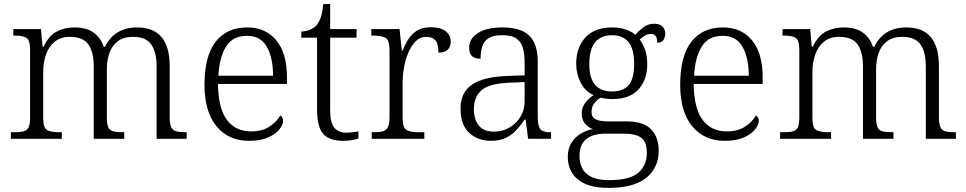

<svg xmlns="http://www.w3.org/2000/svg" viewBox="-20 -678 4718 938"><path d="M33 0V-32H50Q79 -32 96 -36.5Q113 -41 120 -56.5Q127 -72 127 -105V-433Q127 -481 110 -492.5Q93 -504 55 -504H45V-536H180L188 -450H193Q218 -503 256.5 -523.5Q295 -544 344 -544Q402 -544 437 -519Q472 -494 487 -449H493Q539 -544 650 -544Q809 -544 809 -355V-105Q809 -72 816.5 -56.5Q824 -41 840.5 -36.5Q857 -32 886 -32H892V0H745V-354Q745 -423 719 -460.5Q693 -498 631 -498Q584 -498 555.5 -476.5Q527 -455 514.5 -419Q502 -383 502 -340V-105Q502 -72 509 -56.5Q516 -41 533 -36.5Q550 -32 579 -32H587V0H438V-354Q438 -423 412 -460.5Q386 -498 322 -498Q276 -498 247 -474Q218 -450 204.5 -411Q191 -372 191 -326V-102Q191 -54 209.5 -43Q228 -32 271 -32H282V0Z M1197 10Q1096 10 1037.5 -61.5Q979 -133 979 -263Q979 -404 1033.5 -474Q1088 -544 1188 -544Q1278 -544 1330 -481Q1382 -418 1382 -299V-268H1045Q1046 -149 1088.5 -92.5Q1131 -36 1206 -36Q1260 -36 1295.5 -59Q1331 -82 1349 -114Q1355 -111 1359 -104Q1363 -97 1363 -87Q1363 -69 1345 -46Q1327 -23 1290 -6.5Q1253 10 1197 10ZM1314 -308Q1314 -396 1283.5 -449.5Q1253 -503 1186 -503Q1118 -503 1085 -451.5Q1052 -400 1047 -308Z M1657 10Q1589 10 1559 -24Q1529 -58 1529 -143V-494H1452V-524Q1471 -524 1490 -531Q1509 -538 1523 -551Q1537 -565 1546 -590Q1555 -615 1559 -658H1593V-536H1722V-494H1593V-137Q1593 -80 1612.5 -55Q1632 -30 1670 -30Q1687 -30 1701 -31.5Q1715 -33 1731 -36V-1Q1717 4 1696.5 7Q1676 10 1657 10Z M1796 0V-32H1808Q1834 -32 1850.5 -36.5Q1867 -41 1875 -57Q1883 -73 1883 -107V-433Q1883 -481 1864.5 -492.5Q1846 -504 1803 -504H1794V-536H1932L1943 -431H1947Q1959 -461 1975.5 -487Q1992 -513 2018 -529Q2044 -545 2085 -545Q2132 -545 2157 -525.5Q2182 -506 2182 -474Q2182 -451 2168 -436Q2154 -421 2122 -421Q2122 -463 2107.5 -480.5Q2093 -498 2062 -498Q2033 -498 2011.5 -477Q1990 -456 1975.5 -422.5Q1961 -389 1954 -350Q1947 -311 1947 -274V-104Q1947 -55 1965.5 -43.5Q1984 -32 2022 -32H2053V0Z M2378 10Q2315 10 2272.5 -28.5Q2230 -67 2230 -148Q2230 -227 2286.5 -265Q2343 -303 2460 -307L2543 -310V-372Q2543 -411 2535.5 -441Q2528 -471 2504.5 -488.5Q2481 -506 2433 -506Q2390 -506 2367 -491.5Q2344 -477 2336 -451Q2328 -425 2328 -391Q2300 -391 2286 -403.5Q2272 -416 2272 -446Q2272 -488 2314 -516Q2356 -544 2435 -544Q2525 -544 2566 -503.5Q2607 -463 2607 -379V-112Q2607 -64 2619 -48Q2631 -32 2668 -32H2672V0H2560L2548 -94H2543Q2526 -69 2505 -45Q2484 -21 2453.5 -5.5Q2423 10 2378 10ZM2393 -35Q2437 -35 2471 -56Q2505 -77 2524 -110Q2543 -143 2543 -181V-277L2469 -274Q2370 -270 2332.5 -237Q2295 -204 2295 -145Q2295 -96 2318.5 -65.5Q2342 -35 2393 -35Z M2953 240Q2854 240 2804 199.5Q2754 159 2754 88Q2754 48 2771.5 20Q2789 -8 2817 -25Q2845 -42 2876 -47Q2855 -55 2838.5 -73.5Q2822 -92 2822 -123Q2822 -153 2839 -175.5Q2856 -198 2880 -213Q2837 -233 2816 -275.5Q2795 -318 2795 -366Q2795 -446 2840 -495Q2885 -544 2972 -544Q3008 -544 3038 -533.5Q3068 -523 3084 -508Q3097 -524 3121 -543Q3145 -562 3176 -562Q3204 -562 3217 -548Q3230 -534 3230 -514Q3230 -495 3220.5 -482Q3211 -469 3191 -469Q3191 -488 3184.5 -500Q3178 -512 3161 -512Q3144 -512 3131.5 -504.5Q3119 -497 3105 -485Q3121 -465 3131.5 -435Q3142 -405 3142 -364Q3142 -289 3099.5 -241.5Q3057 -194 2972 -194Q2960 -194 2941.5 -196Q2923 -198 2914 -201Q2896 -190 2883 -173Q2870 -156 2870 -130Q2870 -106 2889.5 -95.5Q2909 -85 2949 -85H3042Q3123 -85 3160.5 -46.5Q3198 -8 3198 58Q3198 141 3137.5 190.5Q3077 240 2953 240ZM2969 -231Q3024 -231 3051 -262Q3078 -293 3078 -365Q3078 -438 3051 -472Q3024 -506 2969 -506Q2916 -506 2887.5 -471.5Q2859 -437 2859 -364Q2859 -295 2888 -263Q2917 -231 2969 -231ZM2956 202Q3057 202 3098.5 166Q3140 130 3140 68Q3140 14 3112 -5.5Q3084 -25 3031 -25H2936Q2902 -25 2873.5 -15Q2845 -5 2828 19Q2811 43 2811 85Q2811 117 2824 143.5Q2837 170 2868.5 186Q2900 202 2956 202Z M3521 10Q3420 10 3361.5 -61.5Q3303 -133 3303 -263Q3303 -404 3357.5 -474Q3412 -544 3512 -544Q3602 -544 3654 -481Q3706 -418 3706 -299V-268H3369Q3370 -149 3412.5 -92.5Q3455 -36 3530 -36Q3584 -36 3619.5 -59Q3655 -82 3673 -114Q3679 -111 3683 -104Q3687 -97 3687 -87Q3687 -69 3669 -46Q3651 -23 3614 -6.5Q3577 10 3521 10ZM3638 -308Q3638 -396 3607.5 -449.5Q3577 -503 3510 -503Q3442 -503 3409 -451.5Q3376 -400 3371 -308Z M3791 0V-32H3808Q3837 -32 3854 -36.5Q3871 -41 3878 -56.5Q3885 -72 3885 -105V-433Q3885 -481 3868 -492.5Q3851 -504 3813 -504H3803V-536H3938L3946 -450H3951Q3976 -503 4014.5 -523.5Q4053 -544 4102 -544Q4160 -544 4195 -519Q4230 -494 4245 -449H4251Q4297 -544 4408 -544Q4567 -544 4567 -355V-105Q4567 -72 4574.5 -56.5Q4582 -41 4598.5 -36.5Q4615 -32 4644 -32H4650V0H4503V-354Q4503 -423 4477 -460.5Q4451 -498 4389 -498Q4342 -498 4313.5 -476.5Q4285 -455 4272.5 -419Q4260 -383 4260 -340V-105Q4260 -72 4267 -56.5Q4274 -41 4291 -36.5Q4308 -32 4337 -32H4345V0H4196V-354Q4196 -423 4170 -460.5Q4144 -498 4080 -498Q4034 -498 4005 -474Q3976 -450 3962.5 -411Q3949 -372 3949 -326V-102Q3949 -54 3967.5 -43Q3986 -32 4029 -32H4040V0Z"/></svg>

Font: Noto Serif Malayalam Light
Style: Regular
Weight: 300
Designer: Indian type Foundry, Jelle Bosma, Monotype Design Team
Foundry: Monotype Imaging Inc.
Version: Version 2.104; ttfautohint (v1.8.4.7-5d5b)